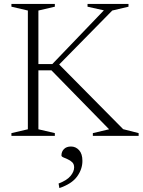

<svg xmlns="http://www.w3.org/2000/svg" viewBox="-20 -690 724 975"><path d="M605.5 -34 684 -14V0H451.5V-14L534 -33.5L241 -333H175V-33.5L258.5 -14V0H38V-14L121.5 -33.5V-636.5L38 -656V-670H258.5V-656L175 -636.5V-364.5H245.5L507.5 -637.5L424.5 -656V-670H632.5V-656L550 -636.5L280.5 -362.5ZM277.5 242Q319.5 226 338 203.8Q356.5 181.5 356.5 160Q356.5 143.5 346.8 134Q337 124.5 324.2 119Q311.5 113.5 301.8 109.2Q292 105 292 99.5Q292 80 304.8 67Q317.5 54 340.5 54Q364.5 54 381.5 72.5Q398.5 91 398.5 127Q398.5 169.5 371.2 206.8Q344 244 281.5 265Z"/></svg>

Font: Newsreader Text Light
Style: Regular
Weight: 300
Designer: Hugues Gentile
Foundry: Production Type
Version: Version 1.001